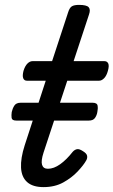

<svg xmlns="http://www.w3.org/2000/svg" viewBox="-20 -750 464 785"><path d="M158 15Q114 15 91 -5.5Q68 -26 66 -64.5Q64 -103 81 -156L167 -420H90Q79 -420 75 -430Q71 -440 76 -460Q82 -480 92 -490Q102 -500 113 -500H193L258 -698Q264 -718 273.5 -724Q283 -730 303 -730Q334 -730 342.5 -720.5Q351 -711 344 -691L281 -500H407Q418 -500 422.5 -490.5Q427 -481 421 -460Q416 -441 406 -430.5Q396 -420 385 -420H255L158 -126Q147 -92 152 -76Q157 -60 176 -60Q200 -60 226 -78.5Q252 -97 277 -129Q285 -138 294.5 -140Q304 -142 319 -132Q334 -123 336 -113.5Q338 -104 333 -95Q322 -75 297.5 -49Q273 -23 238.5 -4Q204 15 158 15ZM47 -257Q29 -257 27.5 -268Q26 -279 28 -292Q31 -306 38.5 -318Q46 -330 65 -330H358Q377 -330 379 -318Q381 -306 378 -292Q376 -279 368.5 -268Q361 -257 343 -257Z"/></svg>

Font: Playwrite AU VIC
Style: Regular
Weight: 400
Designer: Veronika Burian, José Scaglione
Foundry: TypeTogether
Version: Version 1.002